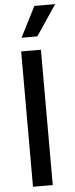

<svg xmlns="http://www.w3.org/2000/svg" viewBox="-63 -996 401 1028"><g transform="rotate(-5 137.5 -482.0)"><path d="M177.6 0H71.4V-727.3H177.6ZM163 -963.8H274.9L164.8 -800.1H79.9Z"/></g></svg>

Font: Cannonade Med
Style: Regular
Weight: 500
Designer: Rasmus Andersson
Foundry: rsms
Version: Version 3.012;git-f93a4a705